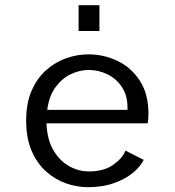

<svg xmlns="http://www.w3.org/2000/svg" viewBox="-20 -726 690 756"><path d="M326 11Q283 11 240 -4Q197 -19 161.5 -50.8Q126 -82.5 104.5 -132.2Q83 -182 83 -251Q83 -320 104.8 -369.5Q126.5 -419 162.5 -450.5Q198.5 -482 241.5 -497Q284.5 -512 328 -512Q389 -512 443 -486Q497 -460 530.8 -408Q564.5 -356 564.5 -278.5Q564.5 -270 563.8 -259Q563 -248 561.5 -240.5H163Q165.5 -177 190 -135Q214.5 -93 251.8 -72Q289 -51 329.5 -51Q390 -51 426.8 -77.8Q463.5 -104.5 474 -133L546 -96.5Q532.5 -69.5 502.8 -45Q473 -20.5 428.2 -4.8Q383.5 11 326 11ZM328.5 -450.5Q294.5 -450.5 260 -434.5Q225.5 -418.5 199.5 -384Q173.5 -349.5 166 -293.5H482V-303Q482 -350 460.2 -383Q438.5 -416 403.5 -433.2Q368.5 -450.5 328.5 -450.5ZM289.5 -705.5H371.5V-604H289.5Z"/></svg>

Font: Trispace Light
Style: Regular
Weight: 300
Designer: Tyler Finck
Foundry: Etcetera Type Company
Version: Version 1.210; ttfautohint (v1.8.3)